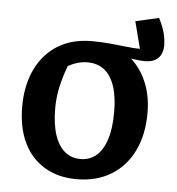

<svg xmlns="http://www.w3.org/2000/svg" viewBox="-48 -659 661 715"><g transform="rotate(5 282.5 -301.5)"><path d="M264 11Q195 11 144 -19.5Q93 -50 66 -106.5Q39 -163 39 -241Q39 -321 68 -381Q97 -441 150 -473.5Q203 -506 276 -506Q309 -506 343 -503Q377 -500 406.5 -496.5Q436 -493 457 -493L431 -594L518 -614Q546 -561 546 -514Q546 -483 529 -466Q512 -449 478 -449Q474 -449 469 -449.5Q464 -450 459 -450L370 -461L397 -477Q449 -444 477.5 -387.5Q506 -331 506 -257Q506 -176 476.5 -115.5Q447 -55 392.5 -22Q338 11 264 11ZM272 -65Q306 -65 330.5 -85.5Q355 -106 368.5 -147Q382 -188 382 -249Q382 -308 368.5 -347.5Q355 -387 329.5 -406.5Q304 -426 267 -426Q232 -426 195 -406Q179 -364 170.5 -324.5Q162 -285 162 -246Q162 -186 175.5 -145.5Q189 -105 213.5 -85Q238 -65 272 -65Z"/></g></svg>

Font: Piazzolla Thin
Style: Bold
Weight: 700
Version: Version 2.005